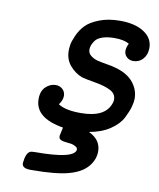

<svg xmlns="http://www.w3.org/2000/svg" viewBox="-78 -540 664 802"><g transform="rotate(10 254.0 -139.0)"><path d="M69.8 178.2Q73.7 135.3 90.8 127Q96.7 124 112.8 124Q274.9 124 282.2 85Q283.2 76.2 273.2 70.6Q263.2 64.9 254.2 63.5Q245.1 62 232.9 61Q206.1 59.1 202.1 46.9Q201.2 43.9 201.2 39.1Q201.2 37.1 209 2.9Q87.9 -17.1 87.9 -97.2Q87.9 -131.3 106.9 -149.2Q126 -167 148.9 -167Q166 -167 178 -156Q189.9 -145 189.9 -127.9Q189.9 -109.9 175.8 -90.8V-89.8Q205.6 -69.8 271 -69.8Q375 -69.8 396 -133.8Q398.9 -141.6 398.9 -148.9Q398.9 -173.8 374.5 -186.5Q350.1 -199.2 306.6 -206.5Q263.2 -213.9 251 -217.8Q221.2 -229 199 -254.9Q176.8 -280.8 176.8 -317.9Q176.8 -329.1 179 -343.5Q181.2 -357.9 192.6 -383.5Q204.1 -409.2 222.7 -428.7Q241.2 -448.2 279.1 -463.1Q316.9 -478 367.2 -478Q431.2 -478 469 -453.1Q506.8 -428.2 506.8 -387.2Q506.8 -358.4 490.5 -340.1Q474.1 -321.8 449.2 -321.8Q433.1 -321.8 421.6 -332.3Q410.2 -342.8 410.2 -358.9Q410.2 -372.1 418.9 -390.1Q395 -403.3 356 -402.8Q326.2 -402.8 305.2 -395.5Q284.2 -388.2 275.6 -376Q267.1 -363.8 264.2 -355Q261.2 -346.2 261.2 -337.9Q261.2 -321.8 274.2 -311.8Q287.1 -301.8 302 -297.9Q316.9 -293.9 343.5 -289.6Q370.1 -285.2 383.8 -280.8Q433.6 -266.6 458.3 -235.8Q482.9 -205.1 482.9 -168Q482.9 -153.8 477.5 -133.8Q472.2 -113.8 457.5 -84.5Q442.9 -55.2 407 -31Q371.1 -6.8 318.8 2Q370.6 25.9 371.1 75.2Q371.1 111.3 345.5 141.1Q319.8 170.9 268.1 185.1Q213.9 200.2 110.8 200.2H105Q69.8 200.2 69.8 178.2Z"/></g></svg>

Font: CMU Concrete
Style: BoldItalic
Weight: 700
Italic angle: -14.04°
Version: Version 0.7.0